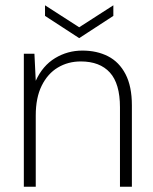

<svg xmlns="http://www.w3.org/2000/svg" viewBox="-20 -705 578 725"><path d="M70 0V-502H110L115 -400Q141 -457 188 -485.5Q235 -514 291 -514Q346 -514 388 -492.5Q430 -471 454 -425Q478 -379 478 -307V0H433V-300Q433 -389 395 -431Q357 -473 285 -473Q237 -473 198.5 -450Q160 -427 137.5 -381.5Q115 -336 115 -269V0ZM279 -561 150 -645V-685L279 -602L408 -685V-645Z"/></svg>

Font: DM Sans 16pt ExtraLight
Style: Regular
Weight: 250
Version: Version 4.004;gftools[0.9.30]